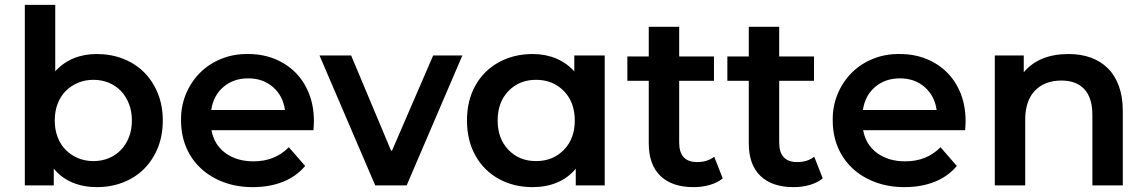

<svg xmlns="http://www.w3.org/2000/svg" viewBox="-20 -762 4711 789"><path d="M649 -267Q649 -205 628.5 -154.5Q608 -104 572 -68Q536 -32 486 -12.5Q436 7 378 7Q323 7 277.5 -12Q232 -31 201 -69V0H82V-742H207V-469Q272 -540 378 -540Q436 -540 486 -520.5Q536 -501 572 -465Q608 -429 628.5 -378.5Q649 -328 649 -267ZM522 -267Q522 -304 510 -335Q498 -366 477 -388Q456 -410 427 -422Q398 -434 364 -434Q330 -434 301 -422Q272 -410 250.5 -388.5Q229 -367 217 -336Q205 -305 205 -267Q205 -229 217 -198Q229 -167 250.5 -145.5Q272 -124 301 -112Q330 -100 364 -100Q398 -100 427 -112Q456 -124 477 -146Q498 -168 510 -198.5Q522 -229 522 -267Z M1268 -227H849Q860 -167 906.5 -133Q953 -99 1022 -99Q1110 -99 1167 -157L1234 -80Q1198 -37 1143 -15Q1088 7 1019 7Q953 7 898.5 -13.5Q844 -34 805 -70.5Q766 -107 745 -157Q724 -207 724 -267Q723 -325 744 -375.5Q765 -426 802 -463Q839 -500 890 -520.5Q941 -541 1000 -540Q1059 -540 1108.5 -520Q1158 -500 1194 -464Q1230 -428 1250 -377Q1270 -326 1270 -264Q1270 -257 1269.5 -248Q1269 -239 1268 -227ZM848 -310H1151Q1143 -368 1102 -404Q1061 -440 1000 -440Q940 -440 898.5 -405Q857 -370 848 -310Z M1591 -143 1760 -534H1880L1651 0H1522L1293 -534H1423L1587 -143Z M2465 -534V0H2346V-69Q2315 -31 2269.5 -12Q2224 7 2169 7Q2091 7 2029.5 -27Q1968 -61 1933.5 -123Q1899 -185 1899 -267Q1899 -349 1933.5 -410.5Q1968 -472 2029.5 -506Q2091 -540 2169 -540Q2221 -540 2264.5 -522Q2308 -504 2340 -469V-534ZM2342 -267Q2342 -342 2297 -388Q2252 -434 2183 -434Q2114 -434 2069.5 -388Q2025 -342 2025 -267Q2025 -192 2069.5 -146Q2114 -100 2183 -100Q2252 -100 2297 -146Q2342 -192 2342 -267Z M2950 -29Q2928 -11 2896.5 -2Q2865 7 2830 7Q2742 7 2694 -39Q2646 -85 2646 -173V-430H2558V-530H2646V-652H2771V-530H2914V-430H2771V-176Q2771 -96 2845 -96Q2887 -96 2915 -118Z M3361 -29Q3339 -11 3307.5 -2Q3276 7 3241 7Q3153 7 3105 -39Q3057 -85 3057 -173V-430H2969V-530H3057V-652H3182V-530H3325V-430H3182V-176Q3182 -96 3256 -96Q3298 -96 3326 -118Z M3946 -227H3527Q3538 -167 3584.5 -133Q3631 -99 3700 -99Q3788 -99 3845 -157L3912 -80Q3876 -37 3821 -15Q3766 7 3697 7Q3631 7 3576.5 -13.5Q3522 -34 3483 -70.5Q3444 -107 3423 -157Q3402 -207 3402 -267Q3401 -325 3422 -375.5Q3443 -426 3480 -463Q3517 -500 3568 -520.5Q3619 -541 3678 -540Q3737 -540 3786.5 -520Q3836 -500 3872 -464Q3908 -428 3928 -377Q3948 -326 3948 -264Q3948 -257 3947.5 -248Q3947 -239 3946 -227ZM3526 -310H3829Q3821 -368 3780 -404Q3739 -440 3678 -440Q3618 -440 3576.5 -405Q3535 -370 3526 -310Z M4594 -306V0H4469V-290Q4469 -360 4436 -395.5Q4403 -431 4342 -431Q4273 -431 4233 -389.5Q4193 -348 4193 -270V0H4068V-534H4187V-465Q4250 -540 4371 -540Q4422 -540 4463 -525Q4504 -510 4533 -481Q4562 -452 4578 -408Q4594 -364 4594 -306Z"/></svg>

Font: CMG Sans SemiBold
Style: Regular
Weight: 600
Designer: Julieta Ulanovsky
Foundry: Julieta Ulanovsky
Version: Version 7.200